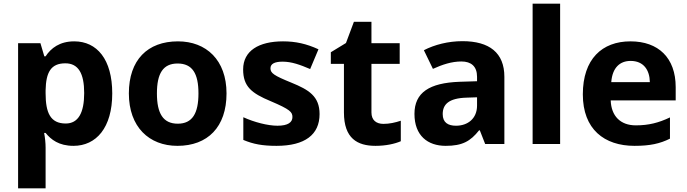

<svg xmlns="http://www.w3.org/2000/svg" viewBox="-20 -780 3723 1040"><path d="M382 -556C303 -556 256 -519 227 -475H220L199 -546H78V240H227V20C227 -6 224 -34 219 -60H227C256 -24 299 10 378 10C501 10 588 -88 588 -274C588 -459 505 -556 382 -556ZM334 -437C404 -437 436 -383 436 -276C436 -169 404 -111 336 -111C253 -111 227 -169 227 -275V-291C229 -389 256 -437 334 -437Z M1207 -274C1207 -455 1097 -556 944 -556C779 -556 678 -455 678 -274C678 -92 788 10 941 10C1105 10 1207 -92 1207 -274ZM830 -274C830 -382 863 -436 942 -436C1022 -436 1055 -382 1055 -274C1055 -166 1022 -110 943 -110C863 -110 830 -166 830 -274Z M1711 -162C1711 -259 1652 -294 1559 -332C1463 -371 1445 -384 1445 -410C1445 -434 1467 -446 1511 -446C1560 -446 1606 -429 1660 -406L1705 -513C1640 -543 1581 -556 1513 -556C1382 -556 1297 -505 1297 -404C1297 -311 1343 -275 1446 -232C1552 -187 1564 -173 1564 -146C1564 -118 1541 -99 1483 -99C1431 -99 1357 -118 1298 -145V-22C1353 1 1402 10 1478 10C1632 10 1711 -51 1711 -162Z M2057 -109C2018 -109 1992 -129 1992 -171V-434H2145V-546H1992V-662H1897L1854 -547L1772 -497V-434H1843V-171C1843 -30 1916 10 2014 10C2070 10 2119 -1 2151 -15V-126C2120 -116 2090 -109 2057 -109Z M2485 -557C2408 -557 2334 -538 2276 -508L2325 -407C2376 -430 2426 -447 2479 -447C2532 -447 2564 -421 2564 -364V-340L2469 -337C2306 -331 2225 -279 2225 -163C2225 -45 2297 10 2394 10C2485 10 2528 -15 2575 -74H2579L2608 0H2712V-364C2712 -494 2631 -557 2485 -557ZM2506 -251 2564 -253V-208C2564 -138 2514 -99 2450 -99C2407 -99 2378 -116 2378 -162C2378 -214 2410 -248 2506 -251Z M3014 0V-760H2865V0Z M3395 -556C3241 -556 3137 -460 3137 -269C3137 -80 3253 10 3417 10C3501 10 3555 -2 3609 -29V-144C3548 -115 3494 -101 3424 -101C3340 -101 3291 -152 3288 -236H3640V-308C3640 -467 3546 -556 3395 -556ZM3396 -450C3466 -450 3499 -401 3500 -335H3291C3297 -414 3338 -450 3396 -450Z"/></svg>

Font: Noto Sans Lisu
Style: Bold
Weight: 700
Designer: Monotype Design Team. David Williams.
Foundry: Monotype Imaging Inc.
Version: Version 2.102